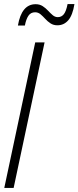

<svg xmlns="http://www.w3.org/2000/svg" viewBox="-20 -922 385 942"><path d="M1 0 152.8 -713.9H198.7L46.9 0ZM67.9 -796.9Q85.9 -901.4 154.8 -901.4Q174.8 -901.4 189.5 -891.8Q204.1 -882.3 215.8 -869.6Q227.5 -856.9 238.8 -847.4Q250 -837.9 263.7 -837.9Q281.7 -837.9 293.2 -852.3Q304.7 -866.7 311.5 -901.9H345.2Q336.4 -847.2 314.9 -822.5Q293.5 -797.9 261.7 -797.9Q242.2 -797.9 227.8 -807.4Q213.4 -816.9 201.9 -829.6Q190.4 -842.3 178.7 -852.1Q167 -861.8 152.3 -861.8Q130.9 -861.8 119.4 -844.7Q107.9 -827.6 102.1 -796.9Z"/></svg>

Font: Open Sans Condensed Light
Style: Italic
Weight: 300
Width: 3
Italic angle: -12°
Designer: Monotype Design Team
Foundry: Monotype Imaging Inc.
Version: Version 3.000; ttfautohint (v1.8.4)